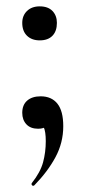

<svg xmlns="http://www.w3.org/2000/svg" viewBox="-20 -397 269 604"><path d="M108 -94Q142 -94 160.5 -71Q179 -48 179 0Q179 52 154.5 97.5Q130 143 88 186Q84 189 81 186Q78 183 80 179Q107 145 115.5 113.5Q124 82 124 47Q124 17 117.5 3Q111 -11 101 -20L138 -27Q139 -10 128.5 -1Q118 8 100 8Q76 8 63 -6Q50 -20 50 -42Q50 -67 65.5 -80.5Q81 -94 108 -94ZM105 -270Q80 -270 65 -284.5Q50 -299 50 -325Q50 -348 65 -362.5Q80 -377 105 -377Q131 -377 145 -362.5Q159 -348 159 -325Q159 -299 145 -284.5Q131 -270 105 -270Z"/></svg>

Font: Cormorant Light SemiBold
Style: Regular
Weight: 600
Version: Version 4.000